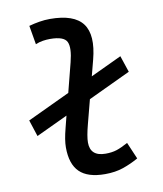

<svg xmlns="http://www.w3.org/2000/svg" viewBox="-84 -810 754 889"><g transform="rotate(-10 293.0 -366.0)"><path d="M60.5 -218.3 35.2 -295.9 235.4 -390.1 270.5 -527.3Q287.6 -593.8 274.2 -622.3Q260.7 -650.9 195.3 -650.9Q178.7 -650.9 161.4 -648.2Q144 -645.5 127 -638.2L111.8 -727.1Q136.2 -733.9 161.1 -738Q186 -742.2 210.9 -742.2Q324.2 -742.2 364.5 -688Q404.8 -633.8 375.5 -521.5L356 -446.8L502.4 -515.6L528.3 -438L329.1 -344.2L299.8 -231.9Q285.2 -176.8 285.2 -147.9Q285.2 -83 357.4 -83Q387.2 -83 409.7 -90.3Q432.1 -97.7 463.4 -114.7L497.1 -36.1Q462.9 -16.6 425 -3.4Q387.2 9.8 338.4 9.8Q257.3 9.8 219 -27.6Q180.7 -64.9 180.7 -143.6Q180.7 -178.2 194.8 -231.9L209 -288.1Z"/></g></svg>

Font: Cascadia Mono
Style: Italic
Weight: 400
Italic angle: -10°
Monospace: yes
Designer: Aaron Bell
Foundry: Saja Typeworks
Version: Version 2404.023; ttfautohint (v1.8.4)